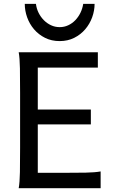

<svg xmlns="http://www.w3.org/2000/svg" viewBox="-20 -987 606 1007"><path d="M456.5 -412.6V-334.5H178.2V-80.6H307.1Q379.9 -80.6 429.2 -81.5Q478.5 -82.5 507.8 -87.9V0H78.1Q83.5 -29.3 84.5 -84.7Q85.4 -140.1 85.4 -212.4V-500.5Q85.4 -572.8 84.5 -628.2Q83.5 -683.6 78.1 -712.9H493.2V-632.3H178.2V-412.6ZM476.1 -966.8Q476.1 -931.2 463.4 -896.2Q450.7 -861.3 427 -833.5Q403.3 -805.7 369.4 -788.6Q335.4 -771.5 293 -771.5Q250 -771.5 216.1 -788.6Q182.1 -805.7 158.4 -833.5Q134.8 -861.3 122.3 -896.2Q109.9 -931.2 109.9 -966.8H168.5Q171.4 -941.9 182.4 -919.9Q193.4 -897.9 210 -881.1Q226.6 -864.3 247.8 -854.5Q269 -844.7 293 -844.7Q316.9 -844.7 337.9 -854.5Q358.9 -864.3 375 -881.1Q391.1 -897.9 401.9 -919.9Q412.6 -941.9 416.5 -966.8Z"/></svg>

Font: Andika Viet
Style: Regular
Weight: 400
Designer: Victor Gaultney, Annie Olsen, Julie Remington, Don Collingsworth, Eric Hays, Becca Hirsbrunner
Foundry: SIL International
Version: Version 5.000